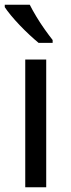

<svg xmlns="http://www.w3.org/2000/svg" viewBox="-21 -786 299 806"><path d="M173 0H85V-536H173ZM104 -766Q115 -744 131.5 -716.5Q148 -689 166.5 -663Q185 -637 200 -618V-606H141Q124 -620 103 -639.5Q82 -659 61.5 -680.5Q41 -702 24.5 -722Q8 -742 -1 -756V-766Z"/></svg>

Font: Noto Sans Balinese
Style: Regular
Weight: 400
Designer: Aditya Bayu, David Williams
Foundry: David Williams
Version: Version 2.003